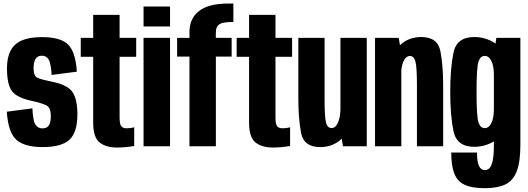

<svg xmlns="http://www.w3.org/2000/svg" viewBox="-20 -806 2912 1058"><path d="M215 4.5Q115 4.5 70 -36Q25 -76.5 17.5 -190.5L158.5 -209Q161.5 -140.5 175.2 -119.5Q189 -98.5 213.5 -98.5Q239 -98.5 249.5 -115.5Q260 -132.5 260 -165.5Q260 -211 238.8 -223.5Q217.5 -236 160 -249Q74 -266.5 46.2 -303.5Q18.5 -340.5 18.5 -429Q18.5 -518.5 63.5 -560Q108.5 -601.5 212 -601.5Q314 -601.5 355.2 -560.5Q396.5 -519.5 403.5 -411L264.5 -393Q261 -455 248.8 -477Q236.5 -499 211 -499Q186 -499 175.5 -480.2Q165 -461.5 165 -430.5Q165 -386.5 187 -377Q209 -367.5 264.5 -356Q347.5 -340.5 377 -301.8Q406.5 -263 406.5 -177Q406.5 -76 362.5 -35.8Q318.5 4.5 215 4.5Z M625.5 7Q563.5 7 528.5 -21.2Q493.5 -49.5 493.5 -130.5V-493H425V-597.5H493.5V-724H639V-597.5H730.5V-493H639V-159Q639 -120.5 648.8 -109.8Q658.5 -99 678 -99Q699 -99 719.5 -104.5V-1.5Q669.5 7 625.5 7Z M771 0V-597.5H917V0ZM771 -770H917V-660H771Z M1024 0V-494H956V-597.5H1024.5L1024 -629.5Q1024 -704.5 1077 -745.5Q1130 -786.5 1237 -786.5H1266V-684.5H1253.5Q1207 -684.5 1188.2 -671.8Q1169.5 -659 1169.5 -629L1169 -597.5H1256.5V-494H1169.5V0Z M1484.5 7Q1422.5 7 1387.5 -21.2Q1352.5 -49.5 1352.5 -130.5V-493H1284V-597.5H1352.5V-724H1498V-597.5H1589.5V-493H1498V-159Q1498 -120.5 1507.8 -109.8Q1517.5 -99 1537 -99Q1558 -99 1578.5 -104.5V-1.5Q1528.5 7 1484.5 7Z M1870 0 1863 -41.5Q1815 4.5 1744.5 4.5Q1653.5 4.5 1638.8 -74.8Q1624 -154 1624 -261V-597.5H1768.5V-264Q1768.5 -160.5 1776.5 -130.5Q1784.5 -100.5 1807 -100.5Q1829.5 -100.5 1842.5 -131Q1854 -157 1856 -201V-597.5H2001V0Z M2046.5 0V-597.5H2177L2184 -557Q2231.5 -602 2301 -602Q2392 -602 2407 -523Q2422 -444 2422 -336.5V0H2277.5V-333.5Q2277.5 -437 2269.2 -467.2Q2261 -497.5 2239 -497.5Q2216.5 -497.5 2203 -467Q2194.5 -448 2191.5 -419.5V0Z M2651.5 231Q2582 231 2541.5 212.8Q2501 194.5 2483.8 151.5Q2466.5 108.5 2466.5 34.5H2608.5Q2608.5 88.5 2620 110Q2631.5 131.5 2652.5 131.5Q2666.5 131.5 2677.5 120.2Q2688.5 109 2695 79Q2701.5 49 2701.5 -6.5V-27Q2652.5 3 2593 3Q2497 3 2479 -83Q2461 -169 2461 -300Q2461 -431 2479 -516.5Q2497 -602 2593 -602Q2658 -602 2710.5 -566L2715 -597.5H2847.5V-8Q2847.5 87 2827 139Q2806.5 191 2763.2 211Q2720 231 2651.5 231ZM2701.5 -395.5Q2701 -444 2687.5 -470.5Q2673.5 -498 2651 -498Q2626.5 -498 2616.2 -465Q2606 -432 2606 -299.5Q2606 -166 2616.2 -133Q2626.5 -100 2651 -100Q2673.5 -100 2687.5 -127.5Q2701 -154 2701.5 -203.5Z"/></svg>

Font: Anybody Condensed Regular
Style: Bold
Weight: 700
Width: 3
Designer: Tyler Finck
Foundry: Etcetera Type Company
Version: Version 1.010; ttfautohint (v1.8.3) -l 8 -r 50 -G 200 -x 14 